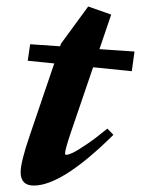

<svg xmlns="http://www.w3.org/2000/svg" viewBox="-20 -560 434 591"><path d="M84 11.2Q43.5 11.2 43.5 -30.3Q43.5 -61 71.8 -143.6L147 -364.7L65.4 -373L72.8 -423.8L165 -417.5L167.5 -425.3L251.5 -540L322.3 -515.1L286.1 -408.7L394 -401.4L385.7 -340.8L266.6 -353L197.8 -151.4Q180.2 -99.6 180.2 -86.9Q180.2 -83.5 184.1 -83.5Q190.4 -83.5 204.1 -89.8Q217.8 -96.2 246.3 -115.5Q274.9 -134.8 310.5 -164.1L329.1 -145Q171.4 11.2 84 11.2Z"/></svg>

Font: Elstob ExtraBold
Style: Italic
Weight: 800
Italic angle: -20°
Designer: Peter S. Baker
Version: Version 1.015